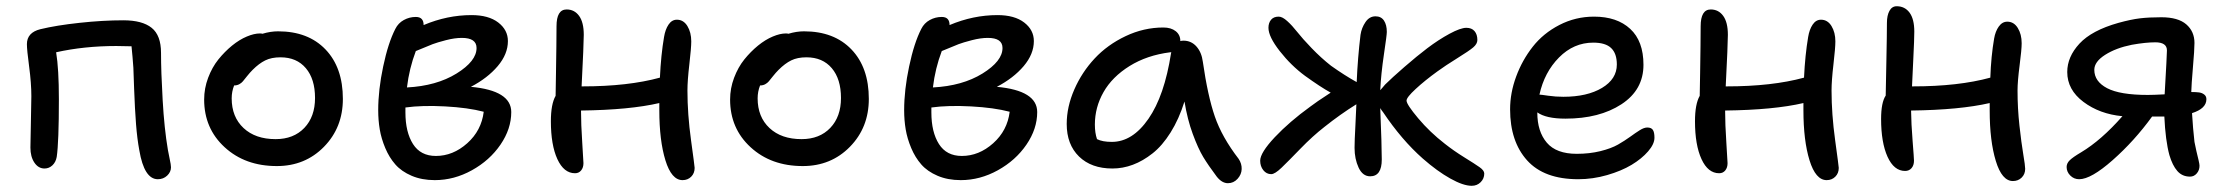

<svg xmlns="http://www.w3.org/2000/svg" viewBox="-20 -558 7119 613"><path d="M483.9 14.2Q440.4 14.2 424.8 -78.1Q418 -114.3 414.3 -161.6Q410.6 -209 408.2 -274.7Q405.8 -340.3 405.8 -341.8Q403.3 -377.4 399.9 -410.2L351.1 -411.1Q249 -411.1 159.2 -391.1Q168 -338.4 168 -241.2Q168 -104 161.1 -57.1Q158.2 -40.5 147.5 -30.3Q136.7 -20 122.1 -20Q102.5 -20 89.8 -38.8Q77.1 -57.6 77.1 -86.9Q77.1 -107.4 78.6 -166.3Q80.1 -225.1 80.1 -251Q80.1 -292 73 -345.5Q65.9 -398.9 65.9 -417Q65.9 -454.1 108.9 -464.8Q159.7 -477.1 233.9 -485.1Q308.1 -493.2 374 -493.2Q434.1 -493.2 464.1 -469.2Q494.1 -445.3 494.1 -389.2Q494.1 -329.6 499.3 -238.8Q504.4 -147.9 516.1 -79.1Q517.1 -71.8 521.5 -51.8Q525.9 -31.7 525.9 -23.9Q525.9 -8.8 513.7 2.7Q501.5 14.2 483.9 14.2Z M863.8 -27.8Q762.7 -27.8 697.3 -87.9Q631.8 -147.9 631.8 -240.2Q631.8 -275.9 644.5 -309.6Q657.2 -343.3 677.2 -368.2Q697.3 -393.1 720.9 -412.4Q744.6 -431.6 768.1 -441.4Q791.5 -451.2 809.6 -451.2Q815.9 -451.2 817.9 -450.2Q843.8 -458 867.7 -458Q963.9 -458 1019.3 -400.1Q1074.7 -342.3 1074.7 -242.2Q1074.7 -150.9 1014.4 -89.4Q954.1 -27.8 863.8 -27.8ZM719.7 -244.1Q719.7 -184.6 757.6 -149.2Q795.4 -113.8 859.9 -113.8Q917.5 -113.8 951.7 -149.7Q985.8 -185.5 985.8 -245.1Q985.8 -305.7 956.5 -340.3Q927.2 -375 875.5 -375Q846.7 -375 826.9 -365.2Q807.1 -355.5 786.6 -335Q777.8 -326.2 768.8 -314.9Q759.8 -303.7 755.4 -298.3Q751 -293 743.9 -289.1Q736.8 -285.2 727.5 -285.2Q719.7 -265.6 719.7 -244.1Z M1368.2 17.1Q1326.7 17.1 1294.2 3.2Q1261.7 -10.7 1242.2 -33Q1222.7 -55.2 1210 -85.4Q1197.3 -115.7 1192.4 -145Q1187.5 -174.3 1187.5 -206.1Q1187.5 -271 1203.4 -345.9Q1219.2 -420.9 1242.2 -465.8Q1251.5 -484.4 1269.3 -494.1Q1287.1 -503.9 1307.6 -503.9Q1332.5 -503.9 1332.5 -478Q1407.7 -509.8 1485.4 -509.8Q1540 -509.8 1570.8 -486.1Q1601.6 -462.4 1601.6 -426.8Q1601.6 -385.3 1569.1 -346.9Q1536.6 -308.6 1483.4 -280.8Q1612.3 -269 1612.3 -200.2Q1612.3 -146.5 1577.9 -96.2Q1543.5 -45.9 1486.6 -14.4Q1429.7 17.1 1368.2 17.1ZM1454.6 -437Q1431.6 -437 1403.6 -429.7Q1375.5 -422.4 1361.3 -417Q1347.2 -411.6 1307.6 -395Q1286.6 -339.8 1279.3 -278.8Q1373.5 -283.7 1437.5 -323.2Q1501.5 -362.8 1501.5 -404.8Q1501.5 -437 1454.6 -437ZM1274.4 -199.2Q1274.4 -136.2 1298.6 -98.1Q1322.8 -60.1 1371.6 -60.1Q1426.3 -60.1 1471.7 -100.6Q1517.1 -141.1 1524.4 -201.2Q1474.1 -214.4 1400.9 -218.3Q1327.6 -222.2 1274.4 -214.8Z M1815.9 -4.9Q1780.3 -4.9 1759.5 -50Q1738.8 -95.2 1738.8 -170.9Q1738.8 -225.6 1753.9 -252Q1754.4 -277.3 1755.1 -325Q1755.9 -372.6 1756.3 -409.4Q1756.8 -446.3 1756.8 -474.1Q1756.8 -527.8 1789.1 -527.8Q1814 -527.8 1828.9 -507.3Q1843.8 -486.8 1843.8 -446.8Q1843.8 -418 1836.9 -282.2H1839.8Q1984.9 -282.2 2086.9 -310.1Q2090.3 -382.8 2100.1 -439.9Q2104 -463.9 2114.5 -479.5Q2125 -495.1 2141.1 -495.1Q2162.1 -495.1 2174.6 -474.9Q2187 -454.6 2187 -425.8Q2187 -405.3 2180.9 -352.8Q2174.8 -300.3 2174.8 -269Q2174.8 -193.8 2186.3 -110.1Q2197.8 -26.4 2197.8 -22Q2197.8 -4.9 2186.8 6.1Q2175.8 17.1 2159.2 17.1Q2124 17.1 2104.5 -46.1Q2085 -109.4 2085 -206.1V-229Q1990.7 -207 1835 -205.1Q1835 -161.1 1838.9 -103Q1842.8 -44.9 1842.8 -37.1Q1842.8 -22.9 1835.4 -13.9Q1828.1 -4.9 1815.9 -4.9Z M2543 -27.8Q2441.9 -27.8 2376.5 -87.9Q2311 -147.9 2311 -240.2Q2311 -275.9 2323.7 -309.6Q2336.4 -343.3 2356.4 -368.2Q2376.5 -393.1 2400.1 -412.4Q2423.8 -431.6 2447.3 -441.4Q2470.7 -451.2 2488.8 -451.2Q2495.1 -451.2 2497.1 -450.2Q2522.9 -458 2546.9 -458Q2643.1 -458 2698.5 -400.1Q2753.9 -342.3 2753.9 -242.2Q2753.9 -150.9 2693.6 -89.4Q2633.3 -27.8 2543 -27.8ZM2398.9 -244.1Q2398.9 -184.6 2436.8 -149.2Q2474.6 -113.8 2539.1 -113.8Q2596.7 -113.8 2630.9 -149.7Q2665 -185.5 2665 -245.1Q2665 -305.7 2635.7 -340.3Q2606.4 -375 2554.7 -375Q2525.9 -375 2506.1 -365.2Q2486.3 -355.5 2465.8 -335Q2457 -326.2 2448 -314.9Q2439 -303.7 2434.6 -298.3Q2430.2 -293 2423.1 -289.1Q2416 -285.2 2406.7 -285.2Q2398.9 -265.6 2398.9 -244.1Z M3047.4 17.1Q3005.9 17.1 2973.4 3.2Q2940.9 -10.7 2921.4 -33Q2901.9 -55.2 2889.2 -85.4Q2876.5 -115.7 2871.6 -145Q2866.7 -174.3 2866.7 -206.1Q2866.7 -271 2882.6 -345.9Q2898.4 -420.9 2921.4 -465.8Q2930.7 -484.4 2948.5 -494.1Q2966.3 -503.9 2986.8 -503.9Q3011.7 -503.9 3011.7 -478Q3086.9 -509.8 3164.6 -509.8Q3219.2 -509.8 3250 -486.1Q3280.8 -462.4 3280.8 -426.8Q3280.8 -385.3 3248.3 -346.9Q3215.8 -308.6 3162.6 -280.8Q3291.5 -269 3291.5 -200.2Q3291.5 -146.5 3257.1 -96.2Q3222.7 -45.9 3165.8 -14.4Q3108.9 17.1 3047.4 17.1ZM3133.8 -437Q3110.8 -437 3082.8 -429.7Q3054.7 -422.4 3040.5 -417Q3026.4 -411.6 2986.8 -395Q2965.8 -339.8 2958.5 -278.8Q3052.7 -283.7 3116.7 -323.2Q3180.7 -362.8 3180.7 -404.8Q3180.7 -437 3133.8 -437ZM2953.6 -199.2Q2953.6 -136.2 2977.8 -98.1Q3002 -60.1 3050.8 -60.1Q3105.5 -60.1 3150.9 -100.6Q3196.3 -141.1 3203.6 -201.2Q3153.3 -214.4 3080.1 -218.3Q3006.8 -222.2 2953.6 -214.8Z M3531.7 -20Q3464.4 -20 3425 -58.3Q3385.7 -96.7 3385.7 -162.1Q3385.7 -216.8 3409.9 -272.2Q3434.1 -327.6 3474.9 -371.3Q3515.6 -415 3573.7 -442.6Q3631.8 -470.2 3694.3 -470.2Q3718.8 -470.2 3733.6 -458.5Q3748.5 -446.8 3748.5 -426.8Q3752.9 -428.2 3758.3 -428.2Q3783.2 -428.2 3799.8 -409.7Q3816.4 -391.1 3820.3 -360.8Q3835.9 -252 3858.6 -186Q3881.3 -120.1 3934.6 -50.8Q3944.8 -35.6 3944.3 -18.3Q3943.8 -1 3931.2 12.9Q3918.5 26.9 3900.4 26.9Q3881.3 26.9 3864.7 5.9Q3837.9 -29.8 3821.5 -56.9Q3805.2 -84 3788.1 -130.4Q3771 -176.8 3761.7 -233.9Q3744.1 -177.7 3717.5 -135.3Q3690.9 -92.8 3659.9 -68.4Q3628.9 -43.9 3596.9 -32Q3564.9 -20 3531.7 -20ZM3475.6 -160.2Q3475.6 -133.8 3482.4 -113.8Q3499.5 -105 3529.8 -105Q3595.7 -105 3646.7 -178.7Q3697.8 -252.4 3718.8 -388.2L3719.7 -391.1H3716.3Q3642.1 -381.8 3586.4 -347.2Q3530.8 -312.5 3503.2 -263.9Q3475.6 -215.3 3475.6 -160.2Z M4038.6 -2Q4023.4 -2 4013.4 -14.6Q4003.4 -27.3 4003.4 -44.9Q4003.4 -70.3 4050 -119.9Q4096.7 -169.4 4163.6 -217.8Q4179.7 -230.5 4228.5 -262.2Q4195.8 -280.3 4146.5 -315.9Q4102.1 -348.6 4065.9 -394.8Q4029.8 -440.9 4029.8 -469.2Q4029.8 -484.9 4038.1 -494.9Q4046.4 -504.9 4062.5 -504.9Q4074.2 -504.9 4089.8 -490.7Q4105.5 -476.6 4121.6 -456.1Q4137.7 -435.5 4167.5 -404.5Q4197.3 -373.5 4229.5 -348.1Q4273.4 -316.9 4311.5 -295.9Q4314.9 -374.5 4323.7 -446.8Q4327.1 -469.2 4339.6 -487.5Q4352.1 -505.9 4371.6 -505.9Q4389.6 -505.9 4398.7 -492.2Q4407.7 -478.5 4407.7 -456.1Q4407.7 -445.8 4398.4 -383.8Q4389.2 -321.8 4386.7 -270Q4389.6 -273.4 4395 -279.5Q4400.4 -285.6 4402.3 -288.1Q4422.9 -308.6 4463.6 -344Q4504.4 -379.4 4536.6 -403.8Q4572.8 -431.2 4607.9 -450.2Q4643.1 -469.2 4661.6 -469.2Q4678.7 -469.2 4687.7 -458.7Q4696.8 -448.2 4696.8 -430.2Q4696.8 -418 4683.6 -406.7Q4670.4 -395.5 4632.6 -372.1Q4594.7 -348.6 4569.3 -330.1Q4528.8 -300.8 4499.8 -273.9Q4470.7 -247.1 4470.7 -236.8Q4470.7 -224.6 4507.8 -180.4Q4544.9 -136.2 4592.8 -99.1Q4621.1 -76.7 4655 -55.7Q4689 -34.7 4703.9 -24.2Q4718.8 -13.7 4718.8 -3.9Q4718.8 12.2 4707.3 23.7Q4695.8 35.2 4678.7 35.2Q4651.9 35.2 4610.4 12Q4568.8 -11.2 4522.5 -51.8Q4455.1 -111.3 4395.5 -200.2Q4392.6 -203.1 4386.7 -212.9Q4391.6 -93.3 4391.6 -48.8Q4391.6 4.9 4354.5 4.9Q4330.6 4.9 4317.6 -22.9Q4304.7 -50.8 4304.7 -85.9Q4304.7 -108.4 4307.4 -157.5Q4310.1 -206.5 4310.5 -225.1Q4258.8 -192.9 4208.5 -152.8Q4170.9 -123.5 4132.3 -83.7Q4093.8 -43.9 4072 -22.9Q4050.3 -2 4038.6 -2Z M5019 14.2Q4909.7 14.2 4855.5 -46.1Q4801.3 -106.4 4801.3 -209Q4801.3 -261.2 4820.6 -313.5Q4839.8 -365.7 4873.5 -408.7Q4907.2 -451.7 4958.7 -478.3Q5010.3 -504.9 5069.3 -504.9Q5142.6 -504.9 5184.8 -465.8Q5227.1 -426.8 5227.1 -351.1Q5227.1 -271 5156.7 -225.1Q5086.4 -179.2 4978 -179.2Q4916 -179.2 4888.2 -199.2V-198.2Q4888.2 -138.2 4918.5 -102.5Q4948.7 -66.9 5014.2 -66.9Q5054.7 -66.9 5089.4 -75.4Q5124 -84 5145.8 -96.4Q5167.5 -108.9 5184.6 -121.3Q5201.7 -133.8 5215.3 -142.3Q5229 -150.9 5239.3 -150.9Q5252 -150.9 5257.1 -143.3Q5262.2 -135.7 5262.2 -118.2Q5262.2 -98.1 5241.9 -74.7Q5221.7 -51.3 5189.2 -31.7Q5156.7 -12.2 5111.1 1Q5065.4 14.2 5019 14.2ZM4895 -255.9Q4899.4 -255.9 4923.1 -252.4Q4946.8 -249 4971.2 -249Q5047.4 -249 5094.7 -277.3Q5142.1 -305.7 5142.1 -352.1Q5142.1 -387.2 5124 -404.5Q5106 -421.9 5066.9 -421.9Q5004.4 -421.9 4957.5 -374.5Q4910.6 -327.1 4895 -255.9Z M5468.8 -4.9Q5433.1 -4.9 5412.4 -50Q5391.6 -95.2 5391.6 -170.9Q5391.6 -225.6 5406.7 -252Q5407.2 -277.3 5408 -325Q5408.7 -372.6 5409.2 -409.4Q5409.7 -446.3 5409.7 -474.1Q5409.7 -527.8 5441.9 -527.8Q5466.8 -527.8 5481.7 -507.3Q5496.6 -486.8 5496.6 -446.8Q5496.6 -418 5489.7 -282.2H5492.7Q5637.7 -282.2 5739.7 -310.1Q5743.2 -382.8 5752.9 -439.9Q5756.8 -463.9 5767.3 -479.5Q5777.8 -495.1 5793.9 -495.1Q5814.9 -495.1 5827.4 -474.9Q5839.8 -454.6 5839.8 -425.8Q5839.8 -405.3 5833.7 -352.8Q5827.6 -300.3 5827.6 -269Q5827.6 -193.8 5839.1 -110.1Q5850.6 -26.4 5850.6 -22Q5850.6 -4.9 5839.6 6.1Q5828.6 17.1 5812 17.1Q5776.9 17.1 5757.3 -46.1Q5737.8 -109.4 5737.8 -206.1V-229Q5643.6 -207 5487.8 -205.1Q5487.8 -161.1 5491.7 -103Q5495.6 -44.9 5495.6 -37.1Q5495.6 -22.9 5488.3 -13.9Q5481 -4.9 5468.8 -4.9Z M6062.5 -12.2Q6026.9 -12.2 6006.3 -57.6Q5985.8 -103 5985.8 -178.2Q5985.8 -230.5 6000.5 -252.9Q6001 -282.7 6002.7 -365.2Q6004.4 -447.8 6004.4 -484.9Q6004.4 -508.8 6012.5 -523.4Q6020.5 -538.1 6035.6 -538.1Q6061.5 -538.1 6076.7 -517.6Q6091.8 -497.1 6091.8 -457Q6091.8 -433.6 6088.6 -369.4Q6085.4 -305.2 6084.5 -282.2H6087.4Q6232.4 -282.2 6334.5 -310.1Q6336.9 -378.4 6346.7 -435.1Q6350.6 -458 6361.6 -473.4Q6372.6 -488.8 6388.7 -488.8Q6409.7 -488.8 6422.1 -468.8Q6434.6 -448.7 6434.6 -419.9Q6434.6 -399.9 6428 -349.1Q6421.4 -298.3 6421.4 -269Q6421.4 -212.4 6427.5 -157Q6433.6 -101.6 6439.7 -65.4Q6445.8 -29.3 6445.8 -19Q6445.8 -2 6434.6 9Q6423.3 20 6406.7 20Q6371.6 20 6352.1 -43.9Q6332.5 -107.9 6332.5 -205.1V-229Q6237.3 -207 6081.5 -205.1Q6082 -163.1 6086.4 -107.9Q6090.8 -52.7 6090.8 -44.9Q6090.8 -30.3 6083 -21.2Q6075.2 -12.2 6062.5 -12.2Z M6618.2 14.2Q6601.6 14.2 6589.8 2.4Q6578.1 -9.3 6578.1 -24.9Q6578.1 -36.6 6588.1 -46.4Q6598.1 -56.2 6624.5 -71.8Q6689 -110.4 6756.3 -187Q6683.6 -193.8 6631.8 -232.7Q6580.1 -271.5 6580.1 -328.1Q6580.1 -376.5 6619.1 -418.7Q6658.2 -460.9 6743.2 -484.9Q6783.7 -496.1 6812.5 -499.5Q6841.3 -502.9 6880.4 -502.9Q6934.1 -502.9 6960.2 -480.2Q6986.3 -457.5 6986.3 -420.9Q6986.3 -399.4 6981.4 -343.3Q6976.6 -287.1 6976.1 -264.2Q6991.7 -264.2 7001 -262.9Q7010.3 -261.7 7017.3 -256.3Q7024.4 -251 7024.4 -241.2Q7024.4 -211.4 6978.5 -196.8Q6981.4 -147.5 6986.3 -105Q6988.3 -93.3 6992.4 -75.9Q6996.6 -58.6 6999.5 -46.1Q7002.4 -33.7 7002.4 -28.8Q7002.4 -14.6 6993.7 -4.4Q6984.9 5.9 6972.2 5.9Q6947.3 5.9 6931.6 -12Q6916 -29.8 6906.2 -63Q6893.6 -109.4 6890.1 -186H6881.3H6851.1Q6794.4 -107.9 6725.3 -46.9Q6656.2 14.2 6618.2 14.2ZM6666.5 -335Q6666.5 -297.9 6707.5 -276.4Q6748.5 -254.9 6837.4 -254.9Q6855 -254.9 6891.1 -256.8Q6898.4 -383.8 6898.4 -397Q6898.4 -422.9 6861.3 -422.9Q6830.6 -422.9 6786.1 -415Q6735.4 -404.8 6700.9 -382.8Q6666.5 -360.8 6666.5 -335Z"/></svg>

Font: Shantell Sans Irregular
Style: Regular
Weight: 400
Designer: Stephen Nixon, Anya Danilova, Shantell Martin
Foundry: Arrow Type
Version: Version 1.006;[9816181b4]